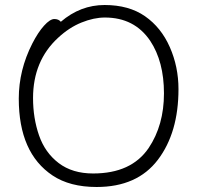

<svg xmlns="http://www.w3.org/2000/svg" viewBox="-20 -731 785 767"><path d="M223 -644Q301 -711 398 -711Q495 -711 559.5 -666Q624 -621 658.5 -542.5Q693 -464 693 -375Q693 -201 610.5 -92.5Q528 16 366 16Q259 16 190 -30Q55 -120 55 -337Q55 -451 109 -557Q132 -602 156 -628.5Q180 -655 197 -655Q214 -655 223 -644ZM352 -38Q505 -38 574 -140Q635 -231 635 -358Q635 -485 580 -568Q517 -661 399 -661Q355 -661 305.5 -641Q256 -621 212 -580Q112 -488 112 -339Q112 -259 136 -190Q160 -121 214.5 -79.5Q269 -38 352 -38Z"/></svg>

Font: ToneOZ-Pinyin-WenKai-Light
Style: Light
Weight: 300
Designer: Fontworks Inc.
Foundry: ToneOZ
Version: Version 0.240331